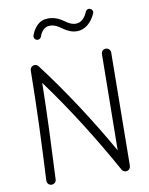

<svg xmlns="http://www.w3.org/2000/svg" viewBox="-102 -1008 861 1108"><g transform="rotate(-10 329.0 -454.0)"><path d="M108.4 26.9H109.9C123.5 26.9 136.7 16.6 137.2 1.5C146.5 -189.5 154.3 -370.1 157.7 -561C292.5 -377.9 414.6 -181.6 521.5 11.2C529.3 24.9 542 25.4 546.4 25.4C551.8 25.4 556.2 23.9 560.5 21C568.4 15.6 572.3 6.3 572.8 -2L580.1 -664.6C580.1 -679.7 568.4 -691.4 553.2 -691.9C538.1 -691.9 525.9 -680.2 525.9 -665L519 -102.1C411.6 -291 288.6 -481.9 153.8 -659.2C149.9 -664.6 142.1 -669.4 134.3 -669.9H131.8C118.2 -669.9 105 -658.7 105 -643.1C103.5 -532.2 101.1 -424.8 97.2 -320.8C93.3 -216.8 88.4 -110.4 83 -1.5V0C83 13.7 93.3 26.4 108.4 26.9ZM169.4 -811.5C171.9 -811 173.8 -810.5 176.3 -810.5C182.6 -810.5 192.9 -814.5 196.8 -825.7C206.1 -852.5 224.6 -878.4 257.8 -878.4C285.6 -878.4 305.7 -865.7 326.7 -850.1C354 -830.1 381.3 -819.8 408.2 -819.8C453.6 -819.8 493.2 -851.6 516.6 -904.8C518.1 -907.7 518.6 -910.6 518.6 -913.1C518.6 -918.9 516.1 -928.7 504.9 -933.1C502.4 -934.6 499.5 -935.1 497.1 -935.1C491.2 -935.1 481 -932.6 476.6 -921.4C462.4 -887.7 440.9 -863.8 408.2 -863.8C391.1 -863.8 372.6 -870.6 353 -884.8C327.1 -903.8 296.4 -921.4 255.9 -921.4C229.5 -921.4 208 -913.1 191.4 -897C174.8 -880.4 162.6 -860.8 155.3 -838.4C154.8 -836.4 154.3 -834.5 154.3 -832C154.3 -825.7 158.2 -814.9 169.4 -811.5Z"/></g></svg>

Font: Mikhak Light
Style: Regular
Weight: 300
Designer: Amin Abedi
Version: Version 3.2